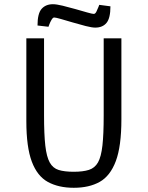

<svg xmlns="http://www.w3.org/2000/svg" viewBox="-20 -877 701 911"><path d="M330 14Q258 14 207.5 -13.5Q157 -41 131 -110Q105 -179 105 -302V-695H189V-329Q189 -239 195 -186Q201 -133 216 -106Q231 -79 258.5 -70.5Q286 -62 330 -62Q374 -62 402 -71Q430 -80 445 -106.5Q460 -133 466 -186.5Q472 -240 472 -329V-695H556V-311Q556 -183 529.5 -112.5Q503 -42 453 -14Q403 14 330 14ZM432 -746Q416 -746 386.5 -753.5Q357 -761 325 -770.5Q293 -780 268.5 -787Q244 -794 237 -794Q231 -794 224.5 -783Q218 -772 214 -761Q210 -750 210 -750L158 -756Q158 -813 177.5 -835Q197 -857 231 -857Q248 -857 277 -850Q306 -843 337.5 -834Q369 -825 393.5 -818Q418 -811 425 -811Q432 -811 437.5 -822Q443 -833 447 -843.5Q451 -854 451 -854L504 -847Q504 -791 485.5 -768.5Q467 -746 432 -746Z"/></svg>

Font: Ruda
Style: Regular
Weight: 400
Designer: Mariela Monsalve and Angelina Sanchez
Foundry: Mariela Monsalve and Angelina Sanchez
Version: Version 2.000